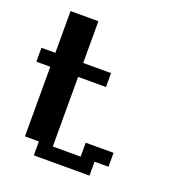

<svg xmlns="http://www.w3.org/2000/svg" viewBox="-117 -717 735 810"><g transform="rotate(20 250.0 -312.5)"><path d="M0 -437.5H62.5V-625H187.5V-437.5H312.5V-375H187.5V-62.5H312.5V-125H437.5V-62.5H375V0H125V-62.5H62.5V-375H0Z"/></g></svg>

Font: NeoDunggeunmo
Style: Regular
Weight: 400
Monospace: yes
Version: Version 1.600